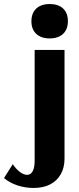

<svg xmlns="http://www.w3.org/2000/svg" viewBox="-71 -746 391 951"><path d="M95.1 185Q53.7 185 15.1 172.2Q-23.6 159.3 -51.1 136L-7.9 67.4Q10 93 28.4 106.5Q46.8 120 63.6 120Q81.2 120 90.9 102Q100.6 84 100.6 50.8V-498.7H248.6V39.7Q248.6 84.2 230 117Q211.4 149.8 177.3 167.4Q143.3 185 95.1 185ZM175.1 -555.7Q132.6 -555.7 108.6 -578.2Q84.6 -600.6 84.6 -640.9Q84.6 -667.9 95.5 -686.9Q106.4 -706 126.5 -716Q146.7 -726.1 175.1 -726.1Q217.8 -726.1 241.6 -703.8Q265.3 -681.5 265.3 -640.9Q265.3 -613.9 254.5 -594.9Q243.8 -575.8 223.6 -565.8Q203.5 -555.7 175.1 -555.7Z"/></svg>

Font: Sutasoma
Style: Regular
Weight: 400
Designer: Izhar Fathurrohim, Akbar Rohmanto, Arusyal Khofiqoini
Foundry: Kiwari Kolektiv
Version: Version 1.102